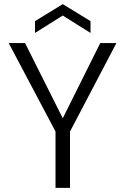

<svg xmlns="http://www.w3.org/2000/svg" viewBox="-20 -907 604 927"><path d="M464 -699C464 -699 283 -336 283 -336C283 -336 101 -699 101 -699C101 -699 22 -699 22 -699C22 -699 248 -272 248 -272C248 -272 248 0 248 0C248 0 318 0 318 0C318 0 318 -272 318 -272C318 -272 542 -699 542 -699C542 -699 464 -699 464 -699ZM417 -748C417 -748 417 -805 417 -805C417 -805 283 -887 283 -887C283 -887 149 -805 149 -805C149 -805 149 -748 149 -748C149 -748 283 -832 283 -832C283 -832 417 -748 417 -748Z"/></svg>

Font: wox.body
Style: Regular
Weight: 500
Designer: Ninad Kale (Devanagari), Jonny Pinhorn (Latin)
Foundry: Indian Type Foundry
Version: ""